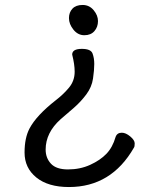

<svg xmlns="http://www.w3.org/2000/svg" viewBox="-20 -534 640 774"><path d="M258 220Q174 220 126.5 181.5Q79 143 79 81Q79 22 99 -16Q127 -69 205 -130Q235 -153 258 -180.5Q281 -208 281 -245Q281 -274 271 -314Q271 -337 310 -337Q346 -337 353 -318.5Q360 -300 360 -276Q360 -252 355 -217.5Q350 -183 328 -153.5Q306 -124 278.5 -100Q251 -76 224 -53Q164 1 164 69Q164 103 185.5 126Q207 149 254 149Q303 149 343.5 130.5Q384 112 409 86Q434 60 446 18Q452 1 471 1Q487 1 505 16Q523 31 523 44Q523 57 520 61Q429 220 258 220ZM258 -461Q258 -484 272 -499Q286 -514 313 -514Q340 -514 357.5 -493Q375 -472 375 -449Q375 -425 360.5 -408.5Q346 -392 320 -392Q294 -392 276 -414.5Q258 -437 258 -461Z"/></svg>

Font: ToneOZ-Pinyin-WenKai-Medium
Style: Medium
Weight: 700
Designer: Fontworks Inc.
Foundry: ToneOZ
Version: Version 0.240331